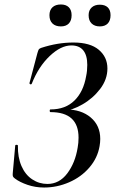

<svg xmlns="http://www.w3.org/2000/svg" viewBox="-20 -826 518 858"><path d="M327 -166Q331 -187 331 -211Q331 -325 206 -325Q202 -325 202 -331Q202 -337 206 -337Q272 -337 312.5 -376.5Q353 -416 365 -486Q370 -509 370 -536Q370 -579 352 -601Q334 -623 299 -623Q252 -623 202 -575.5Q152 -528 122 -452Q121 -449 117 -449Q115 -449 113 -451Q111 -453 112 -456L147 -588Q151 -602 153.5 -605.5Q156 -609 164 -612Q237 -636 308 -636Q383 -636 421.5 -603.5Q460 -571 460 -520Q460 -471 427.5 -428.5Q395 -386 348.5 -359.5Q302 -333 262 -329L274 -337Q343 -337 385.5 -301Q428 -265 428 -205Q428 -190 425 -173Q416 -120 379.5 -77.5Q343 -35 289 -11.5Q235 12 177 12Q138 12 103 0Q68 -12 47 -28Q40 -33 38 -37.5Q36 -42 37 -52L48 -175Q48 -179 54 -179Q60 -179 60 -175Q59 -123 76 -84Q93 -45 124 -24.5Q155 -4 192 -4Q245 -4 280.5 -51Q316 -98 327 -166ZM201 -758Q201 -781 214.5 -793.5Q228 -806 252 -806Q275 -806 287.5 -793.5Q300 -781 300 -758Q300 -734 287.5 -721Q275 -708 252 -708Q228 -708 214.5 -721Q201 -734 201 -758ZM376 -758Q376 -780 389.5 -792.5Q403 -805 426 -805Q449 -805 461.5 -793Q474 -781 474 -758Q474 -734 461.5 -721Q449 -708 426 -708Q403 -708 389.5 -721Q376 -734 376 -758Z"/></svg>

Font: Cormorant Infant SemiBold
Style: Italic
Weight: 600
Italic angle: -10°
Designer: Christian Thalmann (Catharsis Fonts)
Foundry: Catharsis Fonts
Version: Version 4.000